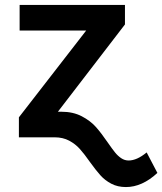

<svg xmlns="http://www.w3.org/2000/svg" viewBox="-20 -550 650 769"><path d="M412.1 21.5Q429.7 46.9 440.7 60.5Q451.7 74.2 465.3 83.5Q479 92.8 495.1 92.8Q528.3 92.8 567.4 60.5L610.4 142.6Q549.3 199.2 484.4 199.2Q451.2 199.2 425.8 185.8Q400.4 172.4 382.6 152.6Q364.7 132.8 340.8 99.6Q317.9 66.9 300 46.9Q282.2 26.9 257.1 13.4Q231.9 0 199.2 0H55.7V-80.1L325.2 -427.7H58.6V-530.3H480.5V-452.1L211.9 -102.5H225.6Q272.5 -102.5 307.1 -84.5Q341.8 -66.4 363.8 -41.7Q385.7 -17.1 412.1 21.5Z"/></svg>

Font: Pretendard GOV SemiBold
Style: Regular
Weight: 600
Designer: Base glyphs from Inter by Rasmus Andersson; Hangeul glyphs from Noto Sans CJK(Source Han Sans) by Jang Soo-young and Kan
Foundry: Kil Hyung-jin
Version: Version 1.309